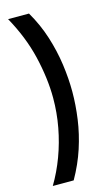

<svg xmlns="http://www.w3.org/2000/svg" viewBox="-124 -736 514 896"><g transform="rotate(-15 132.5 -288.0)"><path d="M14 -691H115Q153 -626 175 -556.5Q197 -487 206.5 -418.5Q216 -350 216 -287Q216 -223 206.5 -155Q197 -87 175 -19.5Q153 48 115 115H14Q48 58 72 -6.5Q96 -71 109 -140.5Q122 -210 122 -282Q122 -329 115.5 -380Q109 -431 96.5 -483.5Q84 -536 63 -588.5Q42 -641 14 -691Z"/></g></svg>

Font: Bricolage Grotesque 72pt
Style: Regular
Weight: 400
Version: Version 1.001;gftools[0.9.33.dev8+g029e19f]